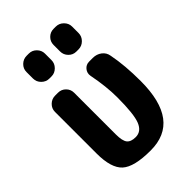

<svg xmlns="http://www.w3.org/2000/svg" viewBox="-227 -852 955 955"><g transform="rotate(-45 250.0 -375.0)"><path d="M373 -519.5Q399.4 -519.5 419.4 -504.4Q439.5 -489.3 443.4 -463.9Q460 -379.9 460 -269.5Q460 10.7 250 9.8Q134.8 9.8 92.3 -28.8Q49.8 -67.4 49.8 -169.9V-462.9Q49.8 -486.3 66.9 -502.9Q84 -519.5 107.4 -519.5H127.9Q151.4 -519.5 168 -502.9Q184.6 -486.3 184.6 -462.9V-169.9Q184.6 -124 198.2 -106.9Q211.9 -89.8 245.1 -89.8Q285.2 -89.8 302.7 -133.3Q320.3 -176.8 320.3 -294.9Q320.3 -370.1 301.8 -464.8Q297.9 -486.3 311.5 -502.9Q325.2 -519.5 346.7 -519.5ZM336.9 -759.8H352.5Q376 -759.8 393.1 -742.7Q410.2 -725.6 410.2 -703.1V-657.2Q410.2 -633.8 393.1 -616.7Q376 -599.6 352.5 -599.6H336.9Q313.5 -599.6 296.9 -616.7Q280.3 -633.8 280.3 -657.2V-703.1Q280.3 -726.6 296.9 -743.2Q313.5 -759.8 336.9 -759.8ZM147.5 -759.8H163.1Q186.5 -759.8 203.1 -742.7Q219.7 -725.6 219.7 -703.1V-657.2Q219.7 -633.8 202.6 -616.7Q185.5 -599.6 163.1 -599.6H147.5Q124 -599.6 106.9 -616.7Q89.8 -633.8 89.8 -657.2V-703.1Q89.8 -726.6 106.9 -743.2Q124 -759.8 147.5 -759.8Z"/></g></svg>

Font: Rounded Mgen+ 1mn bold
Style: Bold
Weight: 700
Designer: [Source Han Sans]
Ryoko NISHIZUKA  (kana & ideographs); Paul D. Hunt (Latin, Greek & Cyrillic); Wenlong ZHANG  (bopomofo
Version: Version 1.059.20150602